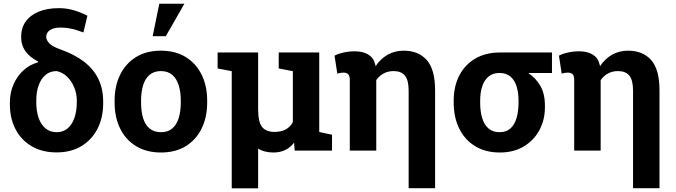

<svg xmlns="http://www.w3.org/2000/svg" viewBox="-20 -811 3640 1034"><path d="M285.2 9.8Q207 9.8 150.6 -23.4Q94.2 -56.6 63.7 -115Q33.2 -173.3 33.2 -249V-258.8Q33.2 -312.5 53 -357.2Q72.8 -401.9 106.7 -432.6Q140.6 -463.4 183.1 -474.6L185.1 -480Q141.6 -501.5 117.7 -534.4Q93.8 -567.4 93.8 -612.3Q93.8 -660.6 118.4 -695.1Q143.1 -729.5 188.7 -748.3Q234.4 -767.1 296.9 -767.1Q336.9 -767.1 373 -757.1Q409.2 -747.1 450.7 -726.6L429.2 -636.2Q411.6 -643.1 391.6 -649.2Q371.6 -655.3 350.1 -658.9Q328.6 -662.6 307.1 -662.6Q270 -662.6 249.5 -649.2Q229 -635.7 229 -612.3Q229 -595.7 244.9 -578.4Q260.7 -561 305.2 -544.9Q381.8 -518.1 432.9 -478.5Q483.9 -439 509.8 -385.7Q535.6 -332.5 535.6 -264.6V-254.9Q535.6 -177.2 505.1 -117.7Q474.6 -58.1 418.5 -24.2Q362.3 9.8 285.2 9.8ZM285.2 -99.1Q320.8 -99.1 345 -120.1Q369.1 -141.1 381.3 -177.5Q393.6 -213.9 393.6 -260.7V-270.5Q393.6 -306.2 379.9 -339.8Q366.2 -373.5 341.8 -397.5Q317.4 -421.4 285.2 -428.2Q249.5 -428.2 225.1 -407.5Q200.7 -386.7 188 -351.1Q175.3 -315.4 175.3 -270.5V-260.7Q175.3 -213.9 187.5 -177.5Q199.7 -141.1 224.4 -120.1Q249 -99.1 285.2 -99.1Z M847.2 10.3Q769 10.3 712.9 -23.9Q656.7 -58.1 627 -118.9Q597.2 -179.7 597.2 -258.8V-269Q597.2 -347.7 627 -408.4Q656.7 -469.2 712.6 -503.7Q768.6 -538.1 846.2 -538.1Q924.8 -538.1 980.5 -503.7Q1036.1 -469.2 1065.9 -408.7Q1095.7 -348.1 1095.7 -269V-258.8Q1095.7 -179.7 1065.9 -118.9Q1036.1 -58.1 980.5 -23.9Q924.8 10.3 847.2 10.3ZM847.2 -99.1Q884.3 -99.1 907.7 -119.1Q931.2 -139.2 942.4 -175Q953.6 -210.9 953.6 -258.8V-269Q953.6 -315.9 942.4 -351.8Q931.2 -387.7 907.5 -408Q883.8 -428.2 846.2 -428.2Q809.6 -428.2 785.6 -408Q761.7 -387.7 750.7 -351.8Q739.7 -315.9 739.7 -269V-258.8Q739.7 -210.9 750.7 -174.8Q761.7 -138.7 785.6 -118.9Q809.6 -99.1 847.2 -99.1ZM802.2 -616.2 837.9 -791H973.1L873 -616.2Z M1228 203.1V-427.7L1151.9 -442.4V-528.3H1228H1370.1V-225.6Q1370.1 -152.8 1391.8 -126.7Q1413.6 -100.6 1457.5 -100.6Q1494.6 -100.6 1519 -114Q1543.5 -127.4 1557.1 -153.3V-427.7L1481 -442.4V-528.3H1699.2V-100.1L1768.1 -85.4V0H1566.9L1564 -43Q1543.9 -16.6 1516.1 -3.2Q1488.3 10.3 1452.6 10.3Q1428.7 10.3 1408 5.1Q1387.2 0 1370.1 -10.7V203.1Z M2180.7 202.6V-323.2Q2180.7 -379.9 2160.4 -404.1Q2140.1 -428.2 2100.1 -428.2Q2069.3 -428.2 2045.7 -415.3Q2022 -402.3 2006.3 -379.4V0H1863.8V-380.4Q1863.8 -402.3 1855.2 -411.1Q1846.7 -419.9 1829.6 -419.9Q1820.3 -419.9 1814.5 -418.7Q1808.6 -417.5 1796.4 -414.6L1781.7 -511.2Q1800.3 -521.5 1830.1 -528.1Q1859.9 -534.7 1889.6 -534.7Q1935.1 -534.7 1963.6 -517.1Q1992.2 -499.5 2000 -465.8Q2001 -463.4 2001.7 -460.2Q2002.4 -457 2002.9 -454.6Q2029.3 -494.6 2067.9 -516.4Q2106.4 -538.1 2153.8 -538.1Q2233.9 -538.1 2278.6 -487.3Q2323.2 -436.5 2323.2 -323.7V202.6Z M2671.9 10.3Q2594.2 10.3 2538.6 -23.9Q2482.9 -58.1 2453.1 -118.7Q2423.3 -179.2 2423.3 -258.8V-269Q2423.3 -345.2 2453.1 -403.6Q2482.9 -461.9 2538.8 -495.1Q2594.7 -528.3 2672.4 -528.3H2952.6V-418H2824.7Q2864.3 -392.6 2889.4 -349.6Q2914.6 -306.6 2914.6 -243.2V-232.9Q2914.6 -165.5 2885 -110.4Q2855.5 -55.2 2801 -22.5Q2746.6 10.3 2671.9 10.3ZM2670.4 -99.1Q2706.1 -99.1 2728.5 -118.9Q2751 -138.7 2761.7 -174.8Q2772.5 -210.9 2772.5 -258.8V-269Q2772.5 -313 2761.7 -346.7Q2751 -380.4 2728.3 -399.2Q2705.6 -418 2669.9 -418Q2634.3 -418 2611.3 -398.9Q2588.4 -379.9 2577.1 -346.2Q2565.9 -312.5 2565.9 -269V-258.8Q2565.9 -210.4 2576.9 -174.6Q2587.9 -138.7 2611.1 -118.9Q2634.3 -99.1 2670.4 -99.1Z M3389.2 202.6V-323.2Q3389.2 -379.9 3368.9 -404.1Q3348.6 -428.2 3308.6 -428.2Q3277.8 -428.2 3254.2 -415.3Q3230.5 -402.3 3214.8 -379.4V0H3072.3V-380.4Q3072.3 -402.3 3063.7 -411.1Q3055.2 -419.9 3038.1 -419.9Q3028.8 -419.9 3022.9 -418.7Q3017.1 -417.5 3004.9 -414.6L2990.2 -511.2Q3008.8 -521.5 3038.6 -528.1Q3068.4 -534.7 3098.1 -534.7Q3143.6 -534.7 3172.1 -517.1Q3200.7 -499.5 3208.5 -465.8Q3209.5 -463.4 3210.2 -460.2Q3210.9 -457 3211.4 -454.6Q3237.8 -494.6 3276.4 -516.4Q3314.9 -538.1 3362.3 -538.1Q3442.4 -538.1 3487.1 -487.3Q3531.7 -436.5 3531.7 -323.7V202.6Z"/></svg>

Font: Roboto Slab LO
Style: Bold
Weight: 700
Designer: Google
Version: Version 2.000